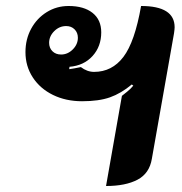

<svg xmlns="http://www.w3.org/2000/svg" viewBox="-20 -613 607 641"><path d="M387 -293Q393 -298 404 -306.5Q415 -315 425 -327L420 -331Q384 -301 347 -288Q310 -275 254 -275Q200 -275 157 -296Q114 -317 89.5 -354.5Q65 -392 65 -439Q65 -482 84 -517Q103 -552 136 -572.5Q169 -593 209 -593Q260 -593 289 -570Q318 -547 318 -505Q318 -458 289 -426Q260 -394 212 -390L211 -382Q226 -384 250 -389Q271 -373 294 -373Q354 -373 392 -423Q430 -473 451 -593Q563 -593 563 -522Q563 -516 561 -502L487 -83Q479 -34 439 -13Q399 8 334 8ZM240 -487Q240 -504 229 -515Q218 -526 201 -526Q178 -526 161 -509Q144 -492 144 -470Q144 -453 155 -442Q166 -431 184 -431Q206 -431 223 -448Q240 -465 240 -487Z"/></svg>

Font: K2D ExtraBold
Style: Italic
Weight: 800
Italic angle: -10°
Designer: Katatrad Aksorn Co.,Ltd.
Foundry: Cadson Demak Co.,Ltd.
Version: Version 1.000; ttfautohint (v1.6)